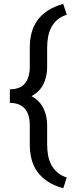

<svg xmlns="http://www.w3.org/2000/svg" viewBox="-20 -800 378 998"><path d="M308.6 178.7Q258.8 164.6 225.3 141.6Q191.9 118.7 171.9 89.4Q151.9 60.1 143.3 24.9Q134.8 -10.3 134.8 -48.3V-148.9Q134.8 -175.3 128.9 -196.8Q123 -218.3 110.6 -233.4Q98.1 -248.5 78.4 -256.8Q58.6 -265.1 31.2 -265.1V-335.9Q85.9 -335.9 110.4 -367.2Q134.8 -398.4 134.8 -451.7V-552.7Q134.8 -591.3 143.3 -626.2Q151.9 -661.1 171.9 -690.7Q191.9 -720.2 225.3 -742.9Q258.8 -765.6 308.6 -779.8L327.1 -723.6Q298.3 -714.4 278.8 -697.8Q259.3 -681.2 247.3 -658.9Q235.4 -636.7 230.2 -609.6Q225.1 -582.5 225.1 -552.7V-451.7Q225.1 -402.3 205.8 -362.8Q186.5 -323.2 143.6 -300.3Q186 -277.3 205.6 -237.5Q225.1 -197.8 225.1 -148.9V-48.3Q225.1 -18.1 230.2 8.8Q235.4 35.6 247.3 57.9Q259.3 80.1 278.8 96.7Q298.3 113.3 327.1 122.6Z"/></svg>

Font: Nahid FD
Style: FD
Weight: 400
Foundry: DejaVu fonts team - Redesigned by Saber Rastikerdar
Version: Version 0.3.0